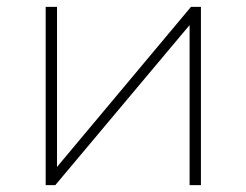

<svg xmlns="http://www.w3.org/2000/svg" viewBox="-20 -539 717 559"><path d="M113 0V-519H146V-53L536 -519H565V0H532V-466L141 0Z"/></svg>

Font: Montserrat ExtraLight
Style: Regular
Weight: 200
Designer: Julieta Ulanovsky
Foundry: Julieta Ulanovsky
Version: Version 9.000; ttfautohint (v1.8.4.7-5d5b)